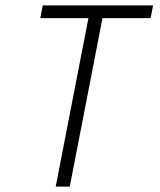

<svg xmlns="http://www.w3.org/2000/svg" viewBox="-20 -690 590 710"><path d="M186 0 307 -623H129L138 -670H546L537 -623H359L238 0Z"/></svg>

Font: Lode Dark Term
Style: Italic
Weight: 400
Italic angle: -11°
Monospace: yes
Designer: Belleve Invis
Foundry: Belleve Invis
Version: Version 29.2.0